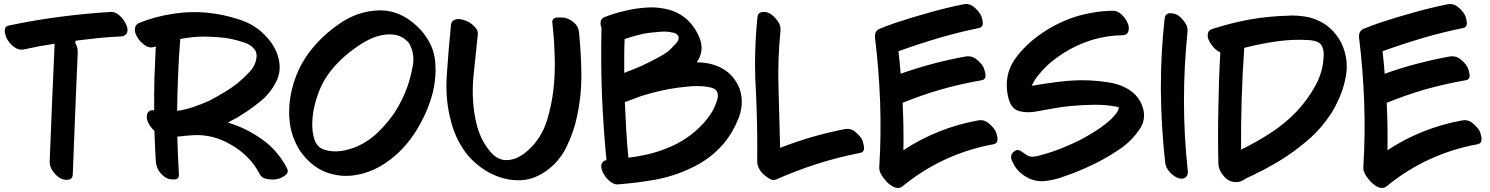

<svg xmlns="http://www.w3.org/2000/svg" viewBox="-20 -845 7363 949"><path d="M528.3 -786.1Q401.4 -778.3 274.4 -761.7Q148.4 -745.1 23.4 -718.8Q3.9 -714.8 3.9 -695.3Q2.9 -691.4 3.9 -686.5Q8.8 -660.2 17.6 -647.5Q29.3 -627.9 51.8 -611.3Q73.2 -595.7 97.7 -600.6Q134.8 -608.4 172.9 -616.2Q210.9 -623 250 -628.9Q243.2 -483.4 237.3 -337.9Q231.4 -192.4 225.6 -47.9Q224.6 -22.5 241.2 1Q257.8 24.4 278.3 36.1Q293 43.9 310.5 43.9Q313.5 43.9 317.4 43Q338.9 41 339.8 15.6Q345.7 -135.7 351.6 -286.1Q357.4 -437.5 364.3 -588.9Q364.3 -600.6 361.3 -611.3Q358.4 -622.1 352.5 -631.8Q350.6 -635.7 352.5 -639.6Q354.5 -644.5 358.4 -644.5Q413.1 -651.4 467.8 -657.2Q522.5 -662.1 578.1 -665Q591.8 -666 598.6 -671.9Q606.4 -676.8 608.4 -685.5Q610.4 -691.4 610.4 -696.3Q610.4 -719.7 587.9 -750Q559.6 -786.1 530.3 -786.1Q529.3 -786.1 528.3 -786.1Z M990.2 -664.1Q1024.4 -664.1 1057.6 -661.1Q1090.8 -659.2 1124 -652.3Q1151.4 -646.5 1187.5 -634.8Q1223.6 -623 1240.2 -597.7Q1245.1 -590.8 1247.1 -582Q1249 -573.2 1248 -564.5Q1245.1 -524.4 1214.8 -491.2Q1184.6 -459 1155.3 -434.6Q1123 -409.2 1086.9 -387.7Q1050.8 -366.2 1013.7 -346.7Q976.6 -330.1 936.5 -316.4Q896.5 -302.7 855.5 -296.9Q856.4 -385.7 860.4 -474.6Q863.3 -563.5 871.1 -652.3Q900.4 -658.2 930.7 -661.1Q960 -664.1 990.2 -664.1ZM1398.4 -13.7Q1353.5 -100.6 1275.4 -156.2Q1197.3 -211.9 1106.4 -239.3Q1130.9 -252 1155.3 -265.6Q1178.7 -280.3 1201.2 -294.9Q1229.5 -314.5 1256.8 -335.9Q1284.2 -356.4 1306.6 -382.8Q1329.1 -409.2 1344.7 -440.4Q1360.4 -470.7 1362.3 -505.9Q1363.3 -549.8 1345.7 -589.8Q1328.1 -629.9 1298.8 -661.1Q1244.1 -722.7 1164.1 -748Q1085 -774.4 1003.9 -782.2Q972.7 -785.2 941.4 -785.2Q887.7 -785.2 833 -776.4Q747.1 -763.7 667 -731.4Q658.2 -727.5 653.3 -720.7Q648.4 -714.8 647.5 -707Q646.5 -703.1 646.5 -699.2Q646.5 -690.4 649.4 -679.7Q655.3 -665 665 -651.4Q679.7 -630.9 701.2 -618.2Q722.7 -605.5 741.2 -613.3Q743.2 -613.3 746.1 -614.3Q748 -615.2 750 -616.2Q746.1 -537.1 743.2 -458Q741.2 -379.9 742.2 -299.8Q734.4 -300.8 727.5 -299.8Q721.7 -298.8 714.8 -293.9Q708 -287.1 706.1 -277.3Q705.1 -266.6 706.1 -257.8Q709 -243.2 718.8 -226.6Q729.5 -210 743.2 -198.2Q745.1 -160.2 746.1 -123Q748 -85.9 750 -47.9Q752 -22.5 765.6 0Q780.3 22.5 803.7 35.2Q816.4 42 836.9 42Q838.9 42 841.8 42Q866.2 41 864.3 15.6Q861.3 -30.3 859.4 -77.1Q857.4 -123 856.4 -169.9Q876 -170.9 895.5 -173.8Q915 -175.8 934.6 -176.8Q1034.2 -182.6 1125 -127.9Q1216.8 -74.2 1262.7 13.7Q1273.4 36.1 1301.8 40Q1329.1 44.9 1350.6 40Q1367.2 37.1 1388.7 22.5Q1402.3 12.7 1402.3 1Q1402.3 -5.9 1398.4 -13.7Z M2009.8 -615.2Q2030.3 -571.3 2019.5 -515.6Q2008.8 -459 1994.1 -418Q1982.4 -383.8 1965.8 -350.6Q1948.2 -316.4 1928.7 -286.1Q1893.6 -235.4 1848.6 -191.4Q1803.7 -147.5 1747.1 -122.1Q1730.5 -114.3 1709 -108.4Q1687.5 -101.6 1665 -98.6Q1623 -92.8 1585 -104.5Q1546.9 -115.2 1533.2 -158.2Q1522.5 -194.3 1523.4 -234.4Q1524.4 -274.4 1532.2 -311.5Q1540 -348.6 1553.7 -384.8Q1566.4 -419.9 1585.9 -453.1Q1612.3 -496.1 1649.4 -534.2Q1685.5 -571.3 1727.5 -601.6Q1761.7 -627.9 1801.8 -648.4Q1842.8 -668.9 1884.8 -673.8Q1914.1 -677.7 1941.4 -670.9Q1969.7 -664.1 1990.2 -643.6Q1997.1 -637.7 2002 -630.9Q2006.8 -623 2009.8 -615.2ZM2086.9 -662.1Q2048.8 -717.8 1989.3 -755.9Q1929.7 -793 1860.4 -793.9Q1748 -793 1650.4 -722.7Q1552.7 -653.3 1492.2 -563.5Q1454.1 -506.8 1431.6 -435.5Q1409.2 -364.3 1409.2 -292Q1409.2 -252.9 1416 -214.8Q1423.8 -177.7 1439.5 -142.6Q1464.8 -85.9 1512.7 -43Q1560.5 1 1622.1 15.6Q1657.2 24.4 1691.4 24.4Q1717.8 24.4 1743.2 19.5Q1803.7 8.8 1858.4 -22.5Q1958 -80.1 2025.4 -180.7Q2092.8 -282.2 2120.1 -391.6Q2132.8 -445.3 2132.8 -501Q2132.8 -515.6 2131.8 -530.3Q2127.9 -601.6 2086.9 -662.1Z M2841.8 -686.5Q2838.9 -711.9 2821.3 -729.5Q2802.7 -747.1 2779.3 -754.9Q2769.5 -758.8 2748 -758.8Q2742.2 -758.8 2737.3 -758.8Q2707 -757.8 2710 -732.4Q2719.7 -648.4 2721.7 -564.5Q2724.6 -480.5 2714.8 -396.5Q2706.1 -325.2 2684.6 -252.9Q2663.1 -181.6 2614.3 -126Q2595.7 -105.5 2572.3 -86.9Q2548.8 -69.3 2521.5 -59.6Q2506.8 -55.7 2492.2 -53.7Q2477.5 -52.7 2461.9 -55.7Q2429.7 -64.5 2407.2 -90.8Q2383.8 -118.2 2368.2 -146.5Q2351.6 -177.7 2340.8 -211.9Q2331.1 -247.1 2325.2 -282.2Q2310.5 -378.9 2321.3 -478.5Q2332 -579.1 2341.8 -675.8Q2342.8 -689.5 2335 -702.1Q2326.2 -714.8 2313.5 -724.6Q2293.9 -740.2 2268.6 -747.1Q2243.2 -754.9 2226.6 -747.1Q2219.7 -744.1 2214.8 -738.3Q2210 -731.4 2209 -721.7Q2197.3 -606.4 2188.5 -475.6Q2186.5 -448.2 2186.5 -420.9Q2186.5 -320.3 2213.9 -228.5Q2231.4 -166 2267.6 -111.3Q2302.7 -56.6 2361.3 -14.6Q2432.6 36.1 2516.6 44.9Q2529.3 45.9 2541 45.9Q2611.3 46.9 2675.8 2.9Q2743.2 -43.9 2779.3 -117.2Q2815.4 -191.4 2832 -268.6Q2853.5 -367.2 2853.5 -466.8Q2853.5 -472.7 2853.5 -477.5Q2852.5 -583 2841.8 -686.5Z M3524.4 -391.6Q3527.3 -384.8 3528.3 -375Q3528.3 -366.2 3526.4 -357.4Q3516.6 -321.3 3498 -290Q3478.5 -258.8 3454.1 -232.4Q3416 -191.4 3370.1 -161.1Q3325.2 -130.9 3273.4 -111.3Q3227.5 -92.8 3180.7 -82Q3133.8 -71.3 3085.9 -65.4Q3079.1 -133.8 3075.2 -203.1Q3071.3 -272.5 3068.4 -340.8Q3069.3 -341.8 3070.3 -341.8Q3071.3 -341.8 3073.2 -341.8Q3092.8 -349.6 3112.3 -356.4Q3131.8 -363.3 3151.4 -371.1Q3196.3 -384.8 3242.2 -395.5Q3287.1 -406.2 3334 -412.1Q3365.2 -416 3397.5 -418.9Q3429.7 -420.9 3460 -418Q3472.7 -416 3485.4 -414.1Q3499 -412.1 3509.8 -406.2Q3515.6 -403.3 3518.6 -399.4Q3521.5 -395.5 3524.4 -391.6ZM3331.1 -668.9Q3341.8 -650.4 3317.4 -626Q3293.9 -600.6 3282.2 -590.8Q3268.6 -581.1 3253.9 -572.3Q3239.3 -564.5 3223.6 -555.7Q3187.5 -536.1 3151.4 -519.5Q3114.3 -502.9 3076.2 -489.3Q3073.2 -487.3 3071.3 -486.3Q3068.4 -485.4 3065.4 -485.4Q3065.4 -527.3 3065.4 -568.4Q3065.4 -610.4 3067.4 -652.3Q3097.7 -662.1 3129.9 -670.9Q3162.1 -679.7 3195.3 -683.6Q3221.7 -686.5 3250 -688.5Q3279.3 -690.4 3305.7 -683.6Q3310.5 -683.6 3314.5 -681.6Q3318.4 -680.7 3322.3 -677.7Q3325.2 -675.8 3327.1 -673.8Q3329.1 -670.9 3331.1 -668.9ZM3633.8 -411.1Q3607.4 -472.7 3554.7 -503.9Q3501 -536.1 3423.8 -537.1Q3424.8 -538.1 3425.8 -540Q3427.7 -542 3428.7 -543.9Q3460.9 -597.7 3438.5 -655.3Q3415 -713.9 3373 -751Q3332 -786.1 3280.3 -798.8Q3238.3 -808.6 3197.3 -808.6Q3186.5 -808.6 3176.8 -807.6Q3124 -804.7 3071.3 -792Q3018.6 -780.3 2968.8 -760.7Q2952.1 -753.9 2949.2 -739.3Q2948.2 -734.4 2948.2 -729.5Q2948.2 -718.8 2953.1 -707Q2949.2 -543.9 2955.1 -379.9Q2961.9 -216.8 2977.5 -53.7Q2968.8 -51.8 2962.9 -47.9Q2957 -43 2954.1 -36.1Q2948.2 -21.5 2957 1Q2966.8 23.4 2983.4 41Q2994.1 52.7 3007.8 59.6Q3018.6 66.4 3030.3 66.4Q3031.2 66.4 3033.2 66.4Q3125 59.6 3219.7 43Q3313.5 25.4 3396.5 -14.6Q3442.4 -36.1 3482.4 -65.4Q3522.5 -95.7 3556.6 -134.8Q3602.5 -189.5 3631.8 -263.7Q3646.5 -303.7 3646.5 -341.8Q3646.5 -377 3633.8 -411.1Z M4237.3 -161.1Q4224.6 -180.7 4203.1 -196.3Q4182.6 -211.9 4157.2 -207Q4075.2 -191.4 3994.1 -168Q3914.1 -144.5 3835.9 -114.3Q3832 -259.8 3828.1 -404.3Q3823.2 -549.8 3837.9 -695.3Q3839.8 -719.7 3822.3 -743.2Q3804.7 -766.6 3785.2 -778.3Q3770.5 -786.1 3753.9 -786.1Q3750 -786.1 3747.1 -785.2Q3725.6 -783.2 3723.6 -757.8Q3711.9 -641.6 3711.9 -524.4Q3711.9 -463.9 3715.8 -404.3Q3724.6 -226.6 3722.7 -48.8Q3722.7 -29.3 3731.4 -12.7Q3740.2 4.9 3754.9 17.6Q3764.6 27.3 3783.2 38.1Q3793.9 44.9 3803.7 44.9Q3810.5 44.9 3816.4 42Q3916 -2 4019.5 -35.2Q4124 -68.4 4230.5 -88.9Q4251 -92.8 4251 -113.3Q4251 -117.2 4250 -121.1Q4246.1 -148.4 4237.3 -161.1Q4237.3 -161.1 4237.3 -161.1Z M4896.5 -204.1Q4882.8 -223.6 4862.3 -239.3Q4840.8 -254.9 4815.4 -250Q4716.8 -232.4 4623 -195.3Q4529.3 -158.2 4445.3 -102.5Q4446.3 -161.1 4445.3 -219.7Q4444.3 -278.3 4441.4 -336.9Q4535.2 -375 4632.8 -403.3Q4730.5 -430.7 4831.1 -448.2Q4855.5 -452.1 4850.6 -479.5Q4845.7 -506.8 4836.9 -519.5Q4824.2 -539.1 4802.7 -554.7Q4782.2 -569.3 4756.8 -566.4Q4673.8 -551.8 4592.8 -530.3Q4510.7 -508.8 4431.6 -480.5Q4429.7 -507.8 4426.8 -536.1Q4423.8 -564.5 4420.9 -591.8Q4518.6 -627 4617.2 -656.2Q4715.8 -685.5 4817.4 -706.1Q4841.8 -710.9 4836.9 -738.3Q4833 -765.6 4823.2 -778.3Q4810.5 -797.9 4790 -813.5Q4773.4 -825.2 4755.9 -825.2Q4750 -825.2 4744.1 -824.2Q4656.2 -806.6 4571.3 -782.2Q4485.4 -758.8 4401.4 -730.5Q4383.8 -723.6 4366.2 -717.8Q4347.7 -710.9 4331.1 -704.1Q4315.4 -698.2 4309.6 -687.5Q4304.7 -678.7 4304.7 -666Q4304.7 -663.1 4304.7 -660.2Q4324.2 -502 4330.1 -341.8Q4335.9 -181.6 4326.2 -22.5Q4324.2 -5.9 4332 10.7Q4339.8 27.3 4351.6 40Q4369.1 64.5 4395.5 78.1Q4407.2 84 4418 84Q4430.7 84 4440.4 76.2Q4538.1 -3.9 4651.4 -56.6Q4765.6 -109.4 4889.6 -131.8Q4910.2 -135.7 4910.2 -155.3Q4910.2 -159.2 4910.2 -164.1Q4905.3 -191.4 4896.5 -204.1Z M5063.5 -71.3Q5063.5 -71.3 5063.5 -71.3Q5063.5 -71.3 5063.5 -71.3Q5062.5 -71.3 5062.5 -71.3Q5062.5 -71.3 5063.5 -71.3ZM5624 -326.2Q5612.3 -354.5 5593.8 -374Q5574.2 -394.5 5549.8 -408.2Q5504.9 -432.6 5448.2 -439.5Q5392.6 -447.3 5342.8 -448.2Q5277.3 -449.2 5210.9 -440.4Q5145.5 -432.6 5079.1 -420.9Q5086.9 -436.5 5095.7 -451.2Q5105.5 -465.8 5115.2 -476.6Q5140.6 -508.8 5171.9 -535.2Q5203.1 -561.5 5237.3 -583Q5301.8 -624 5377 -647.5Q5451.2 -669.9 5528.3 -670.9Q5552.7 -671.9 5557.6 -691.4Q5562.5 -710 5554.7 -728.5Q5546.9 -750 5525.4 -771.5Q5504.9 -792 5481.4 -792Q5480.5 -792 5479.5 -792Q5385.7 -790 5296.9 -762.7Q5208 -734.4 5130.9 -681.6Q5091.8 -655.3 5056.6 -622.1Q5022.5 -589.8 4995.1 -550.8Q4963.9 -504.9 4958 -453.1Q4956.1 -438.5 4956.1 -423.8Q4956.1 -385.7 4967.8 -348.6Q4983.4 -302.7 5021.5 -294.9Q5059.6 -286.1 5101.6 -293.9Q5144.5 -301.8 5188.5 -309.6Q5231.4 -317.4 5275.4 -321.3Q5329.1 -326.2 5384.8 -327.1Q5441.4 -328.1 5495.1 -318.4Q5496.1 -318.4 5500 -317.4Q5503.9 -316.4 5509.8 -315.4Q5508.8 -298.8 5496.1 -283.2Q5483.4 -267.6 5472.7 -256.8Q5450.2 -235.4 5423.8 -216.8Q5398.4 -199.2 5371.1 -182.6Q5343.8 -166 5316.4 -152.3Q5288.1 -137.7 5259.8 -126Q5223.6 -109.4 5185.5 -96.7Q5148.4 -84 5109.4 -74.2Q5092.8 -70.3 5079.1 -70.3Q5065.4 -71.3 5050.8 -81.1Q5037.1 -91.8 5021.5 -100.6Q5005.9 -109.4 4989.3 -93.8Q4970.7 -77.1 4981.4 -51.8Q4993.2 -26.4 5003.9 -11.7Q5029.3 19.5 5066.4 37.1Q5096.7 50.8 5129.9 50.8Q5136.7 50.8 5143.6 49.8Q5180.7 45.9 5215.8 35.2Q5251 23.4 5285.2 10.7Q5347.7 -13.7 5409.2 -44.9Q5470.7 -77.1 5526.4 -116.2Q5576.2 -152.3 5613.3 -207Q5634.8 -238.3 5634.8 -274.4Q5634.8 -298.8 5624 -326.2Z M5736.3 -752Q5717.8 -584 5717.8 -416Q5717.8 -405.3 5717.8 -395.5Q5719.7 -216.8 5739.3 -40Q5742.2 -15.6 5762.7 6.8Q5783.2 28.3 5805.7 36.1Q5814.5 38.1 5821.3 38.1Q5833 38.1 5841.8 30.3Q5851.6 20.5 5851.6 3.9Q5851.6 0 5850.6 -3.9Q5832 -174.8 5832 -346.7Q5832 -517.6 5849.6 -688.5Q5852.5 -712.9 5835 -736.3Q5817.4 -760.7 5796.9 -772.5Q5782.2 -779.3 5765.6 -779.3Q5761.7 -779.3 5758.8 -779.3Q5738.3 -776.4 5736.3 -752Z M6510.7 -623Q6517.6 -612.3 6520.5 -598.6Q6523.4 -585 6522.5 -571.3Q6520.5 -492.2 6481.4 -420.9Q6441.4 -349.6 6388.7 -293.9Q6331.1 -233.4 6259.8 -187.5Q6188.5 -141.6 6114.3 -105.5Q6113.3 -231.4 6117.2 -356.4Q6121.1 -482.4 6129.9 -608.4Q6208 -628.9 6291 -640.6Q6374 -652.3 6455.1 -646.5Q6463.9 -645.5 6473.6 -643.6Q6482.4 -641.6 6490.2 -638.7Q6496.1 -635.7 6502 -631.8Q6506.8 -627.9 6510.7 -623ZM6618.2 -613.3Q6601.6 -655.3 6570.3 -689.5Q6539.1 -723.6 6498 -742.2Q6463.9 -758.8 6426.8 -763.7Q6394.5 -768.6 6361.3 -768.6Q6356.4 -768.6 6352.5 -767.6Q6254.9 -765.6 6159.2 -749Q6062.5 -731.4 5970.7 -701.2Q5961.9 -698.2 5956.1 -692.4Q5951.2 -686.5 5950.2 -678.7Q5949.2 -674.8 5949.2 -669.9Q5949.2 -650.4 5965.8 -627Q5985.4 -597.7 6011.7 -585.9Q6003.9 -449.2 6002 -311.5Q5999 -174.8 6002 -38.1Q6002.9 -3.9 6029.3 26.4Q6055.7 55.7 6088.9 54.7Q6090.8 54.7 6092.8 54.7Q6110.4 54.7 6127 43.9Q6142.6 34.2 6159.2 27.3Q6174.8 20.5 6190.4 11.7Q6207 3.9 6222.7 -3.9Q6254.9 -21.5 6286.1 -39.1Q6317.4 -57.6 6347.7 -78.1Q6406.2 -118.2 6460 -166Q6512.7 -214.8 6553.7 -275.4Q6563.5 -289.1 6571.3 -303.7Q6580.1 -318.4 6586.9 -334Q6620.1 -397.5 6632.8 -470.7Q6636.7 -494.1 6636.7 -516.6Q6636.7 -566.4 6618.2 -613.3Z M7289.1 -204.1Q7275.4 -223.6 7254.9 -239.3Q7233.4 -254.9 7208 -250Q7109.4 -232.4 7015.6 -195.3Q6921.9 -158.2 6837.9 -102.5Q6838.9 -161.1 6837.9 -219.7Q6836.9 -278.3 6834 -336.9Q6927.7 -375 7025.4 -403.3Q7123 -430.7 7223.6 -448.2Q7248 -452.1 7243.2 -479.5Q7238.3 -506.8 7229.5 -519.5Q7216.8 -539.1 7195.3 -554.7Q7174.8 -569.3 7149.4 -566.4Q7066.4 -551.8 6985.4 -530.3Q6903.3 -508.8 6824.2 -480.5Q6822.3 -507.8 6819.3 -536.1Q6816.4 -564.5 6813.5 -591.8Q6911.1 -627 7009.8 -656.2Q7108.4 -685.5 7210 -706.1Q7234.4 -710.9 7229.5 -738.3Q7225.6 -765.6 7215.8 -778.3Q7203.1 -797.9 7182.6 -813.5Q7166 -825.2 7148.4 -825.2Q7142.6 -825.2 7136.7 -824.2Q7048.8 -806.6 6963.9 -782.2Q6877.9 -758.8 6793.9 -730.5Q6776.4 -723.6 6758.8 -717.8Q6740.2 -710.9 6723.6 -704.1Q6708 -698.2 6702.1 -687.5Q6697.3 -678.7 6697.3 -666Q6697.3 -663.1 6697.3 -660.2Q6716.8 -502 6722.7 -341.8Q6728.5 -181.6 6718.8 -22.5Q6716.8 -5.9 6724.6 10.7Q6732.4 27.3 6744.1 40Q6761.7 64.5 6788.1 78.1Q6799.8 84 6810.5 84Q6823.2 84 6833 76.2Q6930.7 -3.9 7043.9 -56.6Q7158.2 -109.4 7282.2 -131.8Q7302.7 -135.7 7302.7 -155.3Q7302.7 -159.2 7302.7 -164.1Q7297.9 -191.4 7289.1 -204.1Z"/></svg>

Font: TroubleSide
Style: Comic
Weight: 400
Designer: Koroletov
Version: 1_5